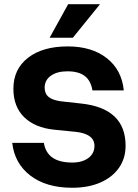

<svg xmlns="http://www.w3.org/2000/svg" viewBox="-20 -878 650 906"><path d="M452 -858.3H301.7L214.2 -700H323.8ZM336.9 -255.9Q379.9 -251.5 402.8 -235Q425.7 -218.5 425.7 -189.4Q425.7 -154 397.1 -132.5Q368.4 -111 321.5 -111Q261.4 -111 228.2 -133.9Q194.9 -156.7 186.9 -203.8H37.7Q48.6 -106.6 123.5 -49.3Q198.5 8 320.5 8Q396.7 8 453.3 -16.6Q510 -41.3 541.3 -85.9Q572.6 -130.5 572.6 -190.4Q572.6 -367.5 361.6 -389.6L268.5 -399.9Q228.7 -405 209.7 -420.4Q190.7 -435.9 190.7 -464.6Q190.7 -499.6 220 -520.6Q249.3 -541.5 298 -541.5Q351.1 -541.5 379.8 -519.5Q408.5 -497.6 416.2 -451.5H564.1Q554.6 -548.2 483.9 -603.6Q413.2 -659 299.7 -659Q181.2 -659 112.2 -605.3Q43.2 -551.7 43.2 -459.2Q43.2 -374.5 94.3 -324.8Q145.4 -275.2 235.1 -266.1Z"/></svg>

Font: Overused Grotesk Light
Style: Regular
Weight: 300
Designer: RandomMaerks
Version: Version 0.005